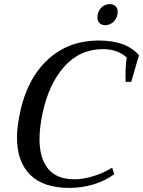

<svg xmlns="http://www.w3.org/2000/svg" viewBox="-20 -908 699 938"><path d="M456 -823Q456 -832 457 -836Q462 -859 478 -873.5Q494 -888 516 -888Q534 -888 544.5 -877.5Q555 -867 555 -850Q555 -823 537 -804Q519 -785 494 -785Q476 -785 466 -795.5Q456 -806 456 -823ZM63 -236Q63 -283 76 -350Q110 -519 211 -614.5Q312 -710 464 -710Q597 -710 659 -638L621 -508H594Q593 -516 593 -536Q593 -585 599 -627Q579 -646 549.5 -657Q520 -668 483 -668Q370 -668 293.5 -582Q217 -496 187 -350Q173 -282 173 -228Q173 -135 215 -83.5Q257 -32 345 -32Q383 -32 433 -46.5Q483 -61 528 -89L538 -57Q495 -25 438 -7.5Q381 10 319 10Q192 10 127.5 -54Q63 -118 63 -236Z"/></svg>

Font: Trirong Medium
Style: Italic
Weight: 500
Italic angle: -12°
Designer: Katatrad Team
Foundry: CadsonDemak
Version: Version 1.001